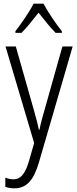

<svg xmlns="http://www.w3.org/2000/svg" viewBox="-20 -785 421 1046"><path d="M217 -765H163C141 -721 95 -655 64 -615V-606H97C126 -634 161 -679 190 -716C220 -678 253 -636 283 -606H317V-615C290 -648 241 -719 217 -765ZM10 -532 166 -6 138 92C116 166 91 192 52 192C37 192 22 188 9 183V233C25 238 40 241 58 241C124 241 163 198 192 100L376 -532H320L224 -191C212 -151 202 -114 195 -78H192C186 -108 178 -138 163 -191L66 -532Z"/></svg>

Font: Noto Sans Arabic Cond Light
Style: Regular
Weight: 300
Width: 3
Designer: Monotype Design Team, Nadine Chahine, Nizar Qandah and Khaled Hosny
Foundry: Monotype Imaging Inc.
Version: Version 2.012